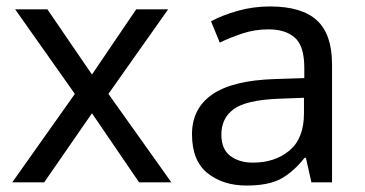

<svg xmlns="http://www.w3.org/2000/svg" viewBox="-20 -565 1130 595"><path d="M212 -274 27 -536H127L265 -334L402 -536H501L316 -274L511 0H411L265 -214L117 0H18Z M817 -545Q915 -545 962 -502Q1009 -459 1009 -365V0H945L928 -76H924Q889 -32 850.5 -11Q812 10 744 10Q671 10 623 -28.5Q575 -67 575 -149Q575 -229 638 -272.5Q701 -316 832 -320L923 -323V-355Q923 -422 894 -448Q865 -474 812 -474Q770 -474 732 -461.5Q694 -449 661 -433L634 -499Q669 -518 717 -531.5Q765 -545 817 -545ZM843 -259Q743 -255 704.5 -227Q666 -199 666 -148Q666 -103 693.5 -82Q721 -61 764 -61Q832 -61 877 -98.5Q922 -136 922 -214V-262Z"/></svg>

Font: Noto Sans Masaram Gondi
Style: Regular
Weight: 400
Designer: Ek Type & Mukund Gokhale
Foundry: Ek Type
Version: Version 1.004; ttfautohint (v1.8.4.7-5d5b)